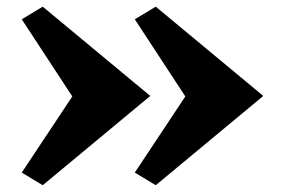

<svg xmlns="http://www.w3.org/2000/svg" viewBox="-20 -567 837 564"><path d="M524.4 -283.7 376 -510.3 437.5 -547.4 753.4 -285.2 437.5 -22.9 376 -60.1ZM192.4 -283.7 43.9 -510.3 105.5 -547.4 421.4 -285.2 105.5 -22.9 43.9 -60.1Z"/></svg>

Font: Goblin One
Style: Regular
Weight: 400
Designer: Riccardo De Franceschi
Foundry: Sorkin Type Co.
Version: Version 1.001